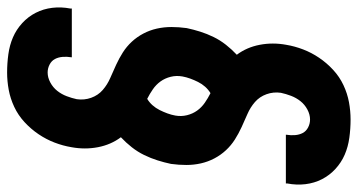

<svg xmlns="http://www.w3.org/2000/svg" viewBox="-253 -610 1006 540"><g transform="rotate(-90 250.0 -340.0)"><path d="M184 143Q158 143 132.5 139.5Q107 136 85 126.5Q63 117 45 100.5Q27 84 16 62.5Q5 41 2 16Q-1 -9 4 -35Q4 -36 4 -37Q4 -38 4 -39H141Q141 -38 141 -38Q141 -38 141 -37Q139 -25 140 -13Q141 -1 146 8.5Q151 18 161.5 23.5Q172 29 184 29Q198 29 212 21.5Q226 14 235.5 2Q245 -10 250.5 -24.5Q256 -39 259 -53Q262 -74 255 -93.5Q248 -113 233 -126Q218 -139 199.5 -147Q181 -155 162.5 -163.5Q144 -172 127.5 -182.5Q111 -193 97.5 -207.5Q84 -222 74.5 -240Q65 -258 60.5 -278Q56 -298 56 -319Q56 -340 59 -362Q63 -381 69 -400Q75 -419 84 -437.5Q93 -456 106 -472.5Q119 -489 134 -503Q113 -531 106 -567.5Q99 -604 106 -642Q110 -666 119 -689.5Q128 -713 142.5 -734.5Q157 -756 176.5 -774Q196 -792 219.5 -803Q243 -814 267.5 -818.5Q292 -823 316 -823Q342 -823 367.5 -819.5Q393 -816 415 -806.5Q437 -797 455 -780.5Q473 -764 484 -742.5Q495 -721 498 -696Q501 -671 496 -645Q496 -644 496 -643Q496 -642 496 -641H359Q359 -642 359 -642Q359 -642 359 -643Q361 -655 360 -667Q359 -679 354 -688.5Q349 -698 338.5 -703.5Q328 -709 316 -709Q302 -709 288 -701.5Q274 -694 264.5 -682Q255 -670 249.5 -655.5Q244 -641 241 -627Q238 -606 245 -586.5Q252 -567 267 -554Q282 -541 300.5 -533Q319 -525 337.5 -516.5Q356 -508 372.5 -497.5Q389 -487 402.5 -472.5Q416 -458 425.5 -440Q435 -422 439.5 -402Q444 -382 444 -361Q444 -340 441 -318Q437 -299 431 -280Q425 -261 416 -242.5Q407 -224 394 -207.5Q381 -191 366 -177Q387 -149 394 -112.5Q401 -76 394 -38Q390 -14 381 9.5Q372 33 357.5 54.5Q343 76 323.5 94Q304 112 280.5 123Q257 134 232.5 138.5Q208 143 184 143ZM258 -251Q268 -257 276 -266Q284 -275 289.5 -286Q295 -297 299 -308Q303 -319 305 -330Q308 -347 304 -363Q300 -379 291 -391.5Q282 -404 269 -413Q256 -422 242 -429Q232 -423 224 -414Q216 -405 210.5 -394Q205 -383 201 -372Q197 -361 195 -350Q192 -333 196 -317Q200 -301 209 -288.5Q218 -276 231 -267Q244 -258 258 -251Z"/></g></svg>

Font: Iosevka SS04 Heavy
Style: Italic
Weight: 900
Italic angle: -9°
Monospace: yes
Designer: Belleve Invis
Foundry: Belleve Invis
Version: Version 19.0.0; ttfautohint (v1.8.4)